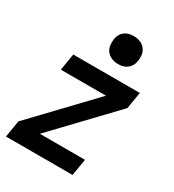

<svg xmlns="http://www.w3.org/2000/svg" viewBox="-181 -852 863 954"><g transform="rotate(30 250.0 -375.0)"><path d="M3 0 19 -96 332 -424H73L89 -520H471L455 -424L142 -96H401L385 0ZM304 -590Q285 -590 268 -597Q251 -604 239.5 -618Q228 -632 225.5 -651Q223 -670 226 -689Q228 -703 235 -715Q242 -727 253.5 -735.5Q265 -744 278 -747Q291 -750 305 -750Q324 -750 341.5 -743Q359 -736 370 -722Q381 -708 384 -689Q387 -670 383 -651Q381 -637 374 -625Q367 -613 355.5 -604.5Q344 -596 331 -593Q318 -590 304 -590Z"/></g></svg>

Font: Iosevka
Style: Bold Italic
Weight: 700
Italic angle: -9°
Monospace: yes
Designer: Belleve Invis
Foundry: Belleve Invis
Version: Version 32.5.0; ttfautohint (v1.8.4)